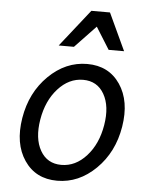

<svg xmlns="http://www.w3.org/2000/svg" viewBox="-56 -847 712 904"><g transform="rotate(5 300.0 -395.5)"><path d="M430.5 -69Q350 10 248 10Q146 10 92.5 -69Q39 -148 59 -270Q79 -392 159.5 -471Q240 -550 342 -550Q444 -550 497.5 -471Q551 -392 531 -270Q511 -148 430.5 -69ZM161.5 -123Q194 -66 261 -66Q328 -66 379.5 -123Q431 -180 446 -270Q461 -360 428.5 -417Q396 -474 329 -474Q262 -474 210.5 -417Q159 -360 144 -270Q129 -180 161.5 -123ZM200 -625 339 -801H427L509 -625H436L371 -729L272 -625Z"/></g></svg>

Font: CommitMono
Style: Italic
Weight: 400
Monospace: yes
Designer: Eigil Nikolajsen
Foundry: Eigil Nikolajsen
Version: Version 1.143